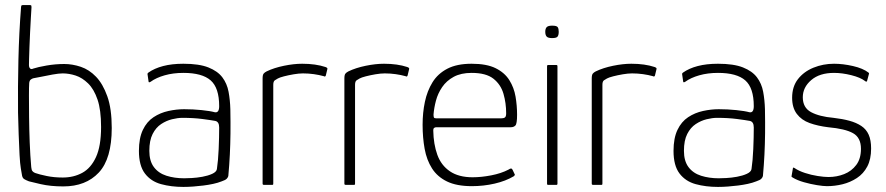

<svg xmlns="http://www.w3.org/2000/svg" viewBox="-20 -728 3487 756"><path d="M229 6Q179 6 140 -3Q101 -12 94 -14Q81 -19 75 -23Q69 -27 67 -36Q65 -45 62 -65Q59 -82 57 -118Q55 -154 53.5 -199Q52 -244 51 -285Q50 -385 52.5 -492.5Q55 -600 63 -701Q63 -703 64 -705.5Q65 -708 70 -708H98Q103 -708 103.5 -705Q104 -702 104 -699Q103 -683 101.5 -657Q100 -631 98.5 -601Q97 -571 96 -543Q95 -515 94.5 -496Q94 -477 94 -472Q94 -463 98.5 -458.5Q103 -454 111 -458Q129 -464 163.5 -470Q198 -476 233 -476Q265 -476 298 -465Q331 -454 358 -426Q385 -398 402.5 -349Q420 -300 420 -224Q420 -103 369 -48.5Q318 6 229 6ZM227 -29Q270 -29 304 -47.5Q338 -66 358 -109.5Q378 -153 378 -228Q378 -295 364 -336Q350 -377 327 -399.5Q304 -422 278 -430.5Q252 -439 227 -439Q212 -439 187 -434.5Q162 -430 141 -425.5Q120 -421 112 -420Q107 -419 101.5 -415Q96 -411 95 -401Q94 -387 94 -351.5Q94 -316 94.5 -267.5Q95 -219 97 -167Q99 -115 103 -70Q104 -59 107.5 -54.5Q111 -50 118 -47Q135 -41 164 -35Q193 -29 227 -29Z M702 8Q654 8 614 -3Q574 -14 550.5 -45Q527 -76 527 -134Q527 -184 542.5 -216.5Q558 -249 584.5 -266.5Q611 -284 643 -291Q675 -298 705 -298Q740 -298 774 -294.5Q808 -291 826 -286Q843 -283 843 -310Q843 -382 809.5 -411.5Q776 -441 702 -441Q662 -441 628.5 -431.5Q595 -422 573 -406Q570 -404 567.5 -404Q565 -404 565 -407L561 -435Q560 -438 561.5 -439Q563 -440 564 -442Q588 -459 622.5 -468Q657 -477 702 -477Q764 -477 800.5 -462.5Q837 -448 855.5 -423.5Q874 -399 880 -366.5Q886 -334 887 -298Q888 -245 887.5 -202.5Q887 -160 885 -119.5Q883 -79 879 -35Q878 -30 873 -24.5Q868 -19 853 -14Q838 -8 819.5 -4Q801 0 781 2.5Q761 5 741 6.5Q721 8 702 8ZM705 -26Q715 -26 735 -27Q755 -28 777 -32Q799 -36 815.5 -43.5Q832 -51 834 -62Q839 -95 841 -141Q843 -187 843 -226Q843 -249 827 -252Q811 -255 776.5 -259.5Q742 -264 698 -264Q680 -264 657.5 -258.5Q635 -253 614.5 -239.5Q594 -226 581 -200.5Q568 -175 568 -134Q568 -94 586 -70Q604 -46 635.5 -36Q667 -26 705 -26Z M1170 -477Q1223 -477 1262 -464Q1264 -463 1267 -461.5Q1270 -460 1269 -456L1263 -431Q1262 -428 1260 -427Q1258 -426 1255 -428Q1237 -433 1216 -436Q1195 -439 1173 -439Q1157 -439 1136.5 -435.5Q1116 -432 1098.5 -427.5Q1081 -423 1074 -419Q1069 -416 1062.5 -412Q1056 -408 1056 -394V-6Q1056 -2 1055 -1Q1054 0 1051 0H1019Q1017 0 1015.5 -1Q1014 -2 1014 -5V-419Q1014 -433 1018 -438Q1022 -443 1030 -447Q1059 -461 1098 -469Q1137 -477 1170 -477Z M1492 -477Q1545 -477 1584 -464Q1586 -463 1589 -461.5Q1592 -460 1591 -456L1585 -431Q1584 -428 1582 -427Q1580 -426 1577 -428Q1559 -433 1538 -436Q1517 -439 1495 -439Q1479 -439 1458.5 -435.5Q1438 -432 1420.5 -427.5Q1403 -423 1396 -419Q1391 -416 1384.5 -412Q1378 -408 1378 -394V-6Q1378 -2 1377 -1Q1376 0 1373 0H1341Q1339 0 1337.5 -1Q1336 -2 1336 -5V-419Q1336 -433 1340 -438Q1344 -443 1352 -447Q1381 -461 1420 -469Q1459 -477 1492 -477Z M1644 -237Q1644 -284 1653 -327Q1662 -370 1683 -404Q1704 -438 1741.5 -457.5Q1779 -477 1837 -477Q1896 -477 1931.5 -459.5Q1967 -442 1985.5 -412.5Q2004 -383 2010 -347.5Q2016 -312 2016 -276Q2016 -241 2009.5 -234Q2003 -227 1991 -227H1697Q1695 -227 1690.5 -225Q1686 -223 1686 -214Q1687 -160 1702 -118.5Q1717 -77 1751.5 -53.5Q1786 -30 1841 -30Q1875 -30 1914 -37.5Q1953 -45 1982 -60Q1988 -64 1991.5 -64.5Q1995 -65 1998 -60L2006 -43Q2008 -40 2007 -38.5Q2006 -37 2003 -34Q1971 -15 1927.5 -5Q1884 5 1838 5Q1778 5 1740 -13.5Q1702 -32 1681 -65Q1660 -98 1652 -142Q1644 -186 1644 -237ZM1973 -282Q1973 -322 1962.5 -358.5Q1952 -395 1923 -418Q1894 -441 1837 -441Q1795 -441 1766.5 -425.5Q1738 -410 1721 -385Q1704 -360 1696.5 -331.5Q1689 -303 1687 -277Q1687 -269 1688.5 -265.5Q1690 -262 1698 -262H1953Q1963 -262 1968 -265.5Q1973 -269 1973 -282Z M2180 -603Q2180 -590 2175.5 -584Q2171 -578 2154 -578Q2138 -578 2132.5 -584Q2127 -590 2127 -603Q2127 -615 2132.5 -621Q2138 -627 2154 -627Q2172 -627 2176 -621Q2180 -615 2180 -603ZM2175 -5Q2175 0 2171 0H2138Q2134 0 2134 -5V-467Q2134 -472 2138 -472H2171Q2175 -472 2175 -467Z M2466 -477Q2519 -477 2558 -464Q2560 -463 2563 -461.5Q2566 -460 2565 -456L2559 -431Q2558 -428 2556 -427Q2554 -426 2551 -428Q2533 -433 2512 -436Q2491 -439 2469 -439Q2453 -439 2432.5 -435.5Q2412 -432 2394.5 -427.5Q2377 -423 2370 -419Q2365 -416 2358.5 -412Q2352 -408 2352 -394V-6Q2352 -2 2351 -1Q2350 0 2347 0H2315Q2313 0 2311.5 -1Q2310 -2 2310 -5V-419Q2310 -433 2314 -438Q2318 -443 2326 -447Q2355 -461 2394 -469Q2433 -477 2466 -477Z M2807 8Q2759 8 2719 -3Q2679 -14 2655.5 -45Q2632 -76 2632 -134Q2632 -184 2647.5 -216.5Q2663 -249 2689.5 -266.5Q2716 -284 2748 -291Q2780 -298 2810 -298Q2845 -298 2879 -294.5Q2913 -291 2931 -286Q2948 -283 2948 -310Q2948 -382 2914.5 -411.5Q2881 -441 2807 -441Q2767 -441 2733.5 -431.5Q2700 -422 2678 -406Q2675 -404 2672.5 -404Q2670 -404 2670 -407L2666 -435Q2665 -438 2666.5 -439Q2668 -440 2669 -442Q2693 -459 2727.5 -468Q2762 -477 2807 -477Q2869 -477 2905.5 -462.5Q2942 -448 2960.5 -423.5Q2979 -399 2985 -366.5Q2991 -334 2992 -298Q2993 -245 2992.5 -202.5Q2992 -160 2990 -119.5Q2988 -79 2984 -35Q2983 -30 2978 -24.5Q2973 -19 2958 -14Q2943 -8 2924.5 -4Q2906 0 2886 2.5Q2866 5 2846 6.5Q2826 8 2807 8ZM2810 -26Q2820 -26 2840 -27Q2860 -28 2882 -32Q2904 -36 2920.5 -43.5Q2937 -51 2939 -62Q2944 -95 2946 -141Q2948 -187 2948 -226Q2948 -249 2932 -252Q2916 -255 2881.5 -259.5Q2847 -264 2803 -264Q2785 -264 2762.5 -258.5Q2740 -253 2719.5 -239.5Q2699 -226 2686 -200.5Q2673 -175 2673 -134Q2673 -94 2691 -70Q2709 -46 2740.5 -36Q2772 -26 2810 -26Z M3102 -65Q3102 -68 3104 -68Q3106 -68 3109 -66Q3125 -55 3149.5 -47Q3174 -39 3199.5 -35Q3225 -31 3242 -31Q3275 -31 3304 -42.5Q3333 -54 3351.5 -78.5Q3370 -103 3370 -142Q3370 -186 3339 -203.5Q3308 -221 3241 -227Q3200 -232 3168 -243.5Q3136 -255 3117.5 -279.5Q3099 -304 3099 -343Q3099 -387 3122 -416.5Q3145 -446 3183 -461.5Q3221 -477 3264 -477Q3299 -477 3338.5 -468Q3378 -459 3400 -442Q3402 -440 3402 -439Q3402 -438 3401 -435L3394 -409Q3392 -404 3386 -409Q3368 -423 3332 -432Q3296 -441 3264 -441Q3207 -441 3174 -412.5Q3141 -384 3141 -345Q3141 -304 3173.5 -286.5Q3206 -269 3262 -264Q3297 -260 3324.5 -252.5Q3352 -245 3371.5 -232Q3391 -219 3400.5 -197.5Q3410 -176 3410 -143Q3410 -101 3395 -72.5Q3380 -44 3354 -27Q3328 -10 3297.5 -2.5Q3267 5 3236 5Q3222 5 3197 1Q3172 -3 3145.5 -10.5Q3119 -18 3101 -29Q3098 -31 3097 -32Q3096 -33 3097 -36Z"/></svg>

Font: Glory ExtraLight
Style: Regular
Weight: 250
Version: Version 1.011